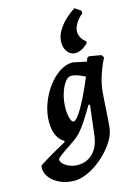

<svg xmlns="http://www.w3.org/2000/svg" viewBox="-226 -864 843 1183"><g transform="rotate(-15 195.5 -272.5)"><path d="M98.5 241.5Q48.5 241.5 7.1 223Q-34.2 204.5 -57.4 173.4Q-80.6 142.4 -77.3 106L-74.4 97.4Q-57.3 85.6 -29.5 69.1Q-1.7 52.6 31.8 33.2Q65.3 13.8 99.1 -4.3L100.1 -12.4Q70.7 -27.3 54.5 -62.7Q38.3 -98 38.3 -146.7Q38.3 -204.1 58.6 -261Q79 -317.8 113 -364.2Q146.9 -410.5 188.6 -438.2Q230.3 -465.9 272.5 -465.9L361 -447.6L369.3 -470.8L381 -476.3L458 -463.1L469.1 -445.5Q452.3 -412.4 439.2 -378.2Q426.1 -344.1 418.1 -313.3Q410.2 -282.6 407.2 -257.4Q405.1 -238.2 402.9 -206Q400.7 -173.8 398.4 -137Q396.2 -100.1 394 -67.5Q391.9 -34.8 389.4 -15.8Q385.4 18.3 365.2 54.4Q345 90.5 314.2 123.7Q283.5 157 246.7 183.7Q210 210.4 171.4 225.9Q132.8 241.5 98.5 241.5ZM142.3 153.3Q200.4 153.3 239.3 114.5Q278.3 75.7 286.9 6L310.1 -186.1L301.2 -188.5Q265.3 -127.9 241.4 -92Q217.5 -56 198.9 -35.8Q180.2 -15.6 159.8 -0.8Q135.1 16.8 106.7 35.5Q78.4 54.1 58.5 69.3Q38.6 84.4 38.6 91.2Q38.6 106 53.6 120.3Q68.7 134.7 92.7 144Q116.7 153.3 142.3 153.3ZM186.3 -112.2Q199.5 -112.2 222.4 -144.5Q245.3 -176.7 273.6 -232.9Q301.8 -289.1 330.8 -360.1Q319.8 -365.6 304.7 -372.4Q289.5 -379.2 273.6 -383.8Q257.6 -388.4 242.4 -388.4Q221.4 -388.4 202.1 -360.9Q182.7 -333.3 170.4 -290.7Q158.2 -248.1 158.2 -201.9Q158.2 -164.7 166.5 -138.5Q174.9 -112.2 186.3 -112.2ZM387.6 -555.8Q343.8 -516.3 306.4 -516.3Q277 -516.3 257.7 -540.7Q238.3 -565.1 238.3 -601.5Q238.3 -648.8 273.1 -696.7Q307.9 -744.7 371.1 -785.6L409 -759.4L410.5 -742.7Q382.3 -720.7 365.7 -692.7Q349.1 -664.8 349.1 -640.4Q349.1 -620.5 359.7 -601.5Q370.3 -582.6 389 -570.2Z"/></g></svg>

Font: Alegreya
Style: Italic
Weight: 400
Italic angle: -7°
Designer: Juan Pablo del Peral
Foundry: Huerta Tipografica
Version: Version 2.009